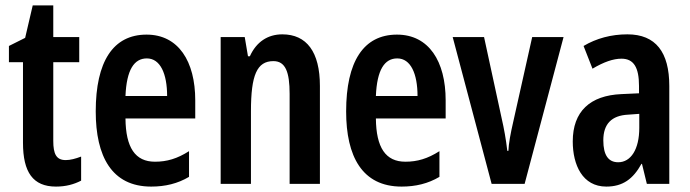

<svg xmlns="http://www.w3.org/2000/svg" viewBox="-20 -680 2553 710"><path d="M223 -88C188 -88 177 -111 177 -159V-450H273V-543H177V-660H101L73 -540L13 -510V-450H65V-152C65 -43 102 10 187 10C223 10 253 2 280 -12V-101C259 -93 240 -88 223 -88Z M522 -552C398 -552 334 -452 334 -268C334 -102 393 10 539 10C591 10 637 -1 679 -26V-121C635 -93 597 -82 553 -82C480 -82 445 -134 444 -242H702V-309C702 -453 640 -552 522 -552ZM523 -464C573 -464 598 -407 598 -325H444C448 -422 476 -464 523 -464Z M1024 -553C970 -553 928 -525 904 -472H897L885 -543H796V0H908V-269C908 -402 930 -454 991 -454C1036 -454 1051 -413 1051 -333V0H1163V-362C1163 -488 1114 -553 1024 -553Z M1448 -552C1324 -552 1260 -452 1260 -268C1260 -102 1319 10 1465 10C1517 10 1563 -1 1605 -26V-121C1561 -93 1523 -82 1479 -82C1406 -82 1371 -134 1370 -242H1628V-309C1628 -453 1566 -552 1448 -552ZM1449 -464C1499 -464 1524 -407 1524 -325H1370C1374 -422 1402 -464 1449 -464Z M1798 0H1920L2064 -543H1948L1878 -230C1868 -187 1861 -149 1860 -122H1856C1851 -165 1844 -204 1835 -243L1770 -543H1654Z M2300 -553C2240 -553 2185 -538 2138 -510L2171 -426C2213 -451 2248 -463 2278 -463C2324 -463 2343 -430 2343 -362V-335L2278 -332C2162 -327 2098 -268 2098 -157C2098 -70 2134 10 2222 10C2283 10 2321 -18 2352 -74H2354L2372 0H2455V-362C2455 -487 2405 -553 2300 -553ZM2303 -256 2344 -259V-207C2344 -128 2313 -80 2266 -80C2230 -80 2211 -106 2211 -161C2211 -221 2241 -253 2303 -256Z"/></svg>

Font: Noto Sans Georgian ExtraCondensed SemiBold
Style: Regular
Weight: 600
Width: 2
Designer: Monotype Design Team, Akaki Razmadze
Foundry: Google LLC
Version: Version 2.005